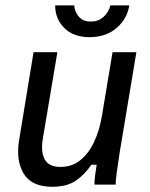

<svg xmlns="http://www.w3.org/2000/svg" viewBox="-20 -697 565 725"><path d="M177.5 8.3Q99.2 8.3 69.2 -41.7Q39.2 -91.7 52.5 -170L106.7 -500H196.7L141.7 -173.3Q133.3 -122.5 149.2 -94.6Q165 -66.7 208.3 -66.7Q251.7 -66.7 283.3 -92.1Q315 -117.5 335.4 -161.2Q355.8 -205 365 -260L405 -500H495L431.7 -120Q425.8 -82.5 421.2 -48.8Q416.7 -15 416.7 0H336.7Q336.7 -16.7 339.2 -35.4Q341.7 -54.2 345 -75H325Q299.2 -36.7 265.4 -14.2Q231.7 8.3 177.5 8.3ZM318.3 -556.7Q257.5 -556.7 222.9 -591.2Q188.3 -625.8 188.3 -676.7H260Q262.5 -650 279.2 -632.5Q295.8 -615 323.3 -615.8Q350 -615 370.4 -632.9Q390.8 -650.8 396.7 -676.7H468.3Q460 -625 419.6 -590.8Q379.2 -556.7 318.3 -556.7Z"/></svg>

Font: Familjen Grotesk GF
Style: Italic
Weight: 400
Designer: Anders Wikstroem, Jonas Baeckman, Matilda Gysing, Kristian Moeller
Foundry: Familjen STHML AB
Version: Version 2.000; Beta; Release 4; Build 6